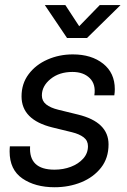

<svg xmlns="http://www.w3.org/2000/svg" viewBox="-20 -748 515 779"><path d="M201.7 11.7Q122.6 11.7 70.8 -23.9Q19 -59.6 19 -133.3Q19 -138.7 19.3 -143.8Q19.5 -148.9 20 -154.3H102.1Q96.2 -59.6 201.2 -59.6Q236.8 -59.6 267.6 -71.3Q298.3 -83 317.6 -104.5Q336.9 -126 336.9 -154.8Q336.9 -177.2 319.6 -190.7Q302.2 -204.1 272.5 -211.4L192.4 -231Q67.4 -261.7 67.4 -356.9Q67.4 -408.7 96.2 -447Q125 -485.4 172.6 -506.3Q220.2 -527.3 275.4 -527.3Q351.1 -527.3 398.4 -489.7Q445.8 -452.1 445.8 -386.2Q445.8 -379.9 445.3 -374Q444.8 -368.2 443.8 -361.3H362.8Q369.6 -405.8 344.2 -430.9Q318.8 -456.1 273.9 -456.1Q220.2 -456.1 185.1 -427.5Q149.9 -398.9 149.9 -360.8Q149.9 -338.4 167.2 -324.5Q184.6 -310.5 216.8 -302.7L296.4 -283.2Q420.4 -252.9 420.4 -162.1Q420.4 -106.4 389.9 -67.6Q359.4 -28.8 309.6 -8.5Q259.8 11.7 201.7 11.7ZM245.1 -727.5 301.3 -641.6 384.8 -727.5H468.8V-727.1L333 -593.8H252L162.1 -727.1V-727.5Z"/></svg>

Font: Inter Display
Style: Italic
Weight: 400
Italic angle: -9.39999°
Designer: Rasmus Andersson
Foundry: rsms
Version: Version 4.000;git-a52131595